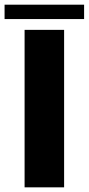

<svg xmlns="http://www.w3.org/2000/svg" viewBox="-41 -803 381 823"><path d="M64.4 0H233.8V-675H64.4ZM-21.4 -721.3H319.5V-782.9H-21.4Z"/></svg>

Font: Anybody Thin
Style: Regular
Weight: 100
Designer: Tyler Finck
Foundry: Etcetera Type Company
Version: Version 1.114;gftools[0.9.25]